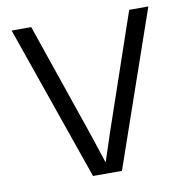

<svg xmlns="http://www.w3.org/2000/svg" viewBox="-77 -755 810 830"><g transform="rotate(-10 328.0 -340.0)"><path d="M265.1 0 27.8 -680.2H113.8L290 -167L328.1 -50.8H330.1L368.2 -167L543.9 -680.2H627.9L392.1 0Z"/></g></svg>

Font: TASA Orbiter Deck
Style: Regular
Weight: 400
Designer: Weizhong Zhang
Version: Version 1.000;Glyphs 3.1.2 (3151)